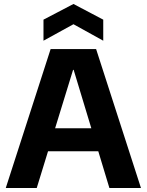

<svg xmlns="http://www.w3.org/2000/svg" viewBox="-20 -947 739 967"><path d="M9 0 235 -700H464L690 0H531L351 -595H348L165 0ZM120 -185 159 -301H527L565 -185ZM199 -742V-848L350 -927L500 -848V-742L350 -825Z"/></svg>

Font: DM Sans 36pt Black
Style: Regular
Weight: 900
Designer: Colophon Foundry, Jonny Pinhorn
Foundry: Colophon Foundry
Version: Version 4.004;gftools[0.9.30]